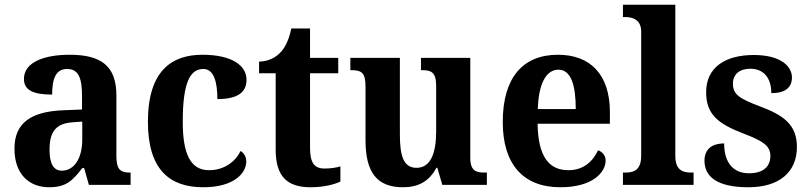

<svg xmlns="http://www.w3.org/2000/svg" viewBox="-20 -780 3411 810"><path d="M187 10C258 10 286 -17 327 -71H335L355 0H531V-52H527C485 -52 471 -68 471 -123V-378C471 -503 405 -549 274 -549C167 -549 81 -518 81 -447C81 -400 119 -381 200 -381C200 -449 216 -489 263 -489C313 -489 326 -448 326 -374V-318L250 -315C110 -310 41 -261 41 -153C41 -42 106 10 187 10ZM241 -60C205 -60 189 -91 189 -148C189 -221 213 -259 286 -264L327 -267V-191C327 -112 293 -60 241 -60Z M837 10C968 10 1019 -50 1019 -99C1019 -118 1010 -134 995 -143C973 -98 926 -62 862 -62C783 -62 751 -131 751 -267C751 -439 785 -489 838 -489C884 -489 897 -430 897 -362C997 -362 1020 -401 1020 -444C1020 -503 959 -549 834 -549C705 -549 604 -482 604 -266C604 -62 698 10 837 10Z M1291 10C1350 10 1396 -4 1416 -14V-78C1396 -72 1373 -69 1349 -69C1304 -69 1288 -96 1288 -157V-471H1407V-536H1288V-660H1209C1199 -613 1184 -582 1166 -562C1147 -540 1116 -521 1073 -520V-471H1143V-148C1143 -31 1196 10 1291 10Z M1680 10C1744 10 1790 -14 1821 -72H1825L1846 0H2034V-52H2026C1990 -52 1964 -57 1964 -115V-536H1756V-484H1760C1796 -484 1820 -478 1820 -419V-226C1820 -132 1796 -72 1737 -72C1682 -72 1667 -123 1667 -213V-536H1458V-484H1462C1507 -484 1522 -472 1522 -414V-188C1522 -52 1571 10 1680 10Z M2344 10C2479 10 2535 -52 2535 -103C2535 -125 2520 -140 2503 -146C2481 -99 2442 -62 2378 -62C2294 -62 2250 -122 2248 -258H2553V-307C2553 -466 2470 -549 2334 -549C2186 -549 2101 -453 2101 -265C2101 -91 2184 10 2344 10ZM2409 -320H2249C2252 -427 2284 -486 2336 -486C2388 -486 2409 -423 2409 -320Z M2608 0H2906V-52H2895C2857 -52 2829 -65 2829 -123V-760H2608V-708H2619C2644 -708 2685 -700 2685 -647V-123C2685 -65 2657 -52 2619 -52H2608Z M3137 10C3269 10 3342 -55 3342 -160C3342 -255 3284 -295 3184 -332C3099 -364 3072 -382 3072 -427C3072 -466 3099 -490 3146 -490C3199 -490 3234 -454 3234 -387C3293 -387 3321 -411 3321 -453C3321 -501 3273 -548 3160 -548C3040 -548 2959 -496 2959 -391C2959 -296 3011 -257 3118 -216C3199 -185 3230 -165 3230 -122C3230 -80 3203 -49 3140 -49C3073 -49 3035 -94 3035 -175C2992 -175 2952 -157 2952 -102C2952 -35 3005 10 3137 10Z"/></svg>

Font: Noto Serif Myanmar SemiCondensed
Style: Bold
Weight: 700
Width: 4
Designer: Ben Mitchell and the Monotype Design Team
Foundry: Monotype Imaging Inc.
Version: Version 2.106